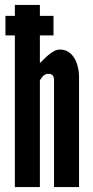

<svg xmlns="http://www.w3.org/2000/svg" viewBox="-20 -755 377 775"><path d="M141 -612H196V-691H141V-735H40V-691H2V-612H40V0H141V-431C144 -436 147 -440 150 -444C157 -451 163 -457 174 -457C186 -457 198 -454 198 -433V0H299V-448C299 -471 293 -498 281 -519C269 -539 250 -555 223 -555C214 -555 206 -553 197 -548C179 -538 164 -523 153 -512C147 -506 143 -502 141 -501Z"/></svg>

Font: League Gothic
Style: Regular
Weight: 400
Designer: The League of Moveable Type
Version: Version 1.560;PS 001.560;hotconv 1.0.56;makeotf.lib2.0.21325